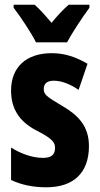

<svg xmlns="http://www.w3.org/2000/svg" viewBox="-20 -786 424 816"><path d="M133 -606H265C286 -646 331 -714 360 -753V-766H272C249 -746 227 -723 199 -689C172 -721 148 -748 127 -766H38V-753C66 -717 115 -643 133 -606ZM358 -165C358 -249 313 -296 246 -335C176 -376 166 -385 166 -408C166 -431 181 -443 208 -443C245 -443 282 -426 314 -404L352 -515C302 -544 255 -560 200 -560C91 -560 27 -500 27 -401C27 -322 64 -269 132 -233C205 -196 214 -180 214 -157C214 -128 197 -115 163 -115C114 -115 65 -135 27 -159V-21C74 1 124 10 177 10C291 10 358 -50 358 -165Z"/></svg>

Font: Noto Sans Georgian ExtraCondensed ExtraBold
Style: Regular
Weight: 800
Width: 2
Designer: Monotype Design Team, Akaki Razmadze
Foundry: Google LLC
Version: Version 2.005